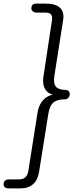

<svg xmlns="http://www.w3.org/2000/svg" viewBox="-83 -865 438 1065"><path d="M-34 180H30C90 180 125 147 134 87L185 -233C195 -295 221 -314 278 -314C293 -314 304 -328 304 -344C304 -356 296 -365 283 -366C232 -367 209 -384 219 -447L267 -752C277 -812 247 -845 169 -845H120C99 -845 91 -836 91 -818C91 -805 104 -795 120 -795H170C200 -795 210 -780 205 -750L158 -441C148 -379 176 -348 210 -340C173 -333 134 -302 125 -239L74 84C69 115 52 130 23 130H-34C-50 130 -63 139 -63 156C-63 171 -55 180 -34 180Z"/></svg>

Font: SN Pro Light
Style: Italic
Weight: 300
Italic angle: -8.99998°
Designer: Tobias Whetton
Foundry: Supernotes
Version: Version 1.001;Glyphs 3.2 (3249)